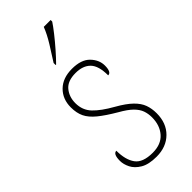

<svg xmlns="http://www.w3.org/2000/svg" viewBox="-248 -812 868 868"><g transform="rotate(-45 186.0 -378.0)"><path d="M186 10Q136 10 107.5 -7Q79 -24 67 -48Q55 -72 55 -94Q55 -138 76 -138Q76 -80 99.5 -47.5Q123 -15 186 -15Q240 -15 268.5 -47.5Q297 -80 297 -131Q297 -154 290 -174Q283 -194 263.5 -213.5Q244 -233 205 -255Q154 -285 124 -309.5Q94 -334 81.5 -360Q69 -386 69 -422Q69 -475 103 -508.5Q137 -542 196 -542Q255 -542 283.5 -512.5Q312 -483 312 -447Q312 -405 291 -405Q291 -466 266 -491.5Q241 -517 194 -517Q143 -517 120 -489Q97 -461 97 -421Q97 -376 126 -345.5Q155 -315 212 -283Q258 -257 282.5 -233Q307 -209 316 -184Q325 -159 325 -129Q325 -66 286.5 -28Q248 10 186 10ZM156 -619Q178 -653 202.5 -692.5Q227 -732 240 -766H284V-756Q273 -739 251 -711Q229 -683 204 -654.5Q179 -626 159 -606H156Z"/></g></svg>

Font: Noto Serif Tamil SemiCondensed Thin
Style: Italic
Weight: 100
Width: 4
Italic angle: -12°
Designer: Indian Type Foundry, Tom Grace, and the Monotype Design Team
Foundry: Monotype Imaging Inc.
Version: Version 2.003; ttfautohint (v1.8.4.7-5d5b)